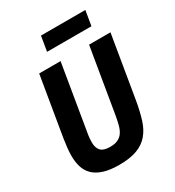

<svg xmlns="http://www.w3.org/2000/svg" viewBox="-211 -1010 1040 1143"><g transform="rotate(-30 309.0 -438.0)"><path d="M275 -698 202 -260Q197 -233 195.5 -215Q194 -197 194 -186Q194 -148 212.5 -128Q231 -108 277 -108Q310 -108 331 -118.5Q352 -129 364.5 -148Q377 -167 384 -194Q391 -221 397 -255L471 -698H618L547 -272Q535 -202 518.5 -149Q502 -96 471.5 -60Q441 -24 392.5 -6Q344 12 269 12Q207 12 164.5 -1.5Q122 -15 96.5 -39.5Q71 -64 60 -98.5Q49 -133 49 -176Q49 -202 52 -230.5Q55 -259 60 -291L128 -698ZM250 -888H555L538 -786H233Z"/></g></svg>

Font: IBM Plex Mono
Style: Bold Italic
Weight: 700
Italic angle: -9°
Monospace: yes
Designer: Mike Abbink, Paul van der Laan, Pieter van Rosmalen
Foundry: Bold Monday
Version: Version 2.3